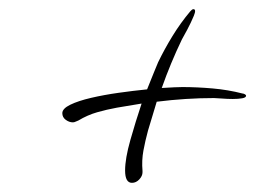

<svg xmlns="http://www.w3.org/2000/svg" viewBox="-20 -476 587 419"><path d="M268 -77Q253 -77 253 -104Q253 -130 264.5 -170.5Q276 -211 289 -250L235 -241Q213 -237 192 -231Q171 -225 151 -213Q148 -212 145 -210.5Q142 -209 139 -209Q131 -209 123.5 -214.5Q116 -220 116 -229Q116 -239 133.5 -247.5Q151 -256 179 -262.5Q207 -269 239 -273.5Q271 -278 301 -281Q309 -301 315.5 -317Q322 -333 325 -340Q339 -369 356.5 -397.5Q374 -426 395 -451Q396 -452 398 -454Q400 -456 402 -456Q409 -456 403 -441.5Q397 -427 388.5 -411Q380 -395 377 -390Q352 -338 333 -284Q349 -285 360.5 -285.5Q372 -286 378 -286Q410 -286 444 -283Q478 -280 509 -272Q511 -272 514 -270.5Q517 -269 517 -267Q517 -263 508.5 -261.5Q500 -260 488 -260Q476 -260 464 -261Q452 -262 447 -262Q416 -262 385 -260Q354 -258 322 -254Q317 -238 312.5 -222.5Q308 -207 303 -191Q297 -169 293 -147.5Q289 -126 291 -103V-100Q291 -92 284 -84.5Q277 -77 268 -77Z"/></svg>

Font: Ms Madi
Style: Regular
Weight: 400
Designer: Robert E. Leuschke
Foundry: Robert E. Leuschke
Version: Version 1.010; ttfautohint (v1.8.3)